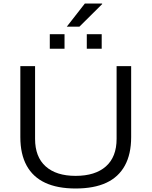

<svg xmlns="http://www.w3.org/2000/svg" viewBox="-20 -1063 865 1095"><path d="M411 12Q308 12 238 -20.5Q168 -53 132 -118.5Q96 -184 96 -281V-686H180V-271Q180 -168 240.5 -114Q301 -60 411 -60Q523 -60 584 -114Q645 -168 645 -271V-686H728V-281Q728 -184 692 -118.5Q656 -53 586 -20.5Q516 12 411 12ZM264 -785V-868H348V-785ZM475 -785V-868H560V-785ZM361 -911 464 -1043H562L563 -1040L433 -911Z"/></svg>

Font: Archivo SemiExpanded Light
Style: Regular
Weight: 300
Width: 6
Designer: Hector Gatti
Foundry: Omnibus-Type
Version: Version 2.001